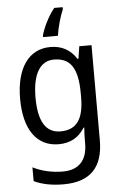

<svg xmlns="http://www.w3.org/2000/svg" viewBox="-64 -810 688 1094"><g transform="rotate(-5 279.5 -263.0)"><path d="M337 -754V-766H289C254 -724 221 -655 211 -615V-606H296C301 -647 321 -719 337 -754ZM247 -546C124 -546 50 -443 50 -267C50 -89 123 10 247 10C313 10 362 -17 396 -72H400C398 -53 397 -18 397 0V19C397 117 346 167 258 167C194 167 135 153 86 128V207C133 229 188 240 255 240C411 240 482 159 482 8V-536H412L401 -465H396C360 -521 310 -546 247 -546ZM261 -473C355 -473 397 -413 397 -268V-246C397 -119 355 -62 263 -62C180 -62 138 -130 138 -266C138 -399 181 -473 261 -473Z"/></g></svg>

Font: Noto Sans Lao UI SemCond
Style: Regular
Weight: 400
Width: 4
Designer: Monotype Design Team
Foundry: Monotype Imaging Inc.
Version: Version 2.000